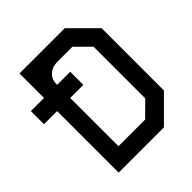

<svg xmlns="http://www.w3.org/2000/svg" viewBox="-175 -735 849 849"><g transform="rotate(-45 249.5 -310.0)"><path d="M421.9 -57.6 364.3 0H81.1V-384.8H-1V-466.8H81.1V-620.1H364.3L421.9 -562.5L479.5 -504.9V-115.2ZM396.5 -471.7 330.1 -538.1H231.4Q228.5 -538.1 211.9 -535.2Q195.3 -531.2 180.7 -516.6Q172.9 -509.8 168 -497.1Q163.1 -485.4 163.1 -466.8H245.1V-384.8H163.1V-83H330.1L363.3 -116.2L396.5 -149.4Z"/></g></svg>

Font: mr_KirucoupageG
Style: Regular
Weight: 400
Designer: Jan Henkel
Version: Version 1.00 May 25, 2020, initial release